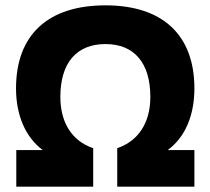

<svg xmlns="http://www.w3.org/2000/svg" viewBox="-20 -699 788 719"><path d="M375 -534C483 -534 543 -463 543 -336C543 -239 498 -171 419 -144V0H708V-137H608C676 -187 708 -271 708 -368C708 -568 589 -679 375 -679C159 -679 40 -568 40 -368C40 -265 77 -184 140 -137H41V0H329V-144C247 -172 206 -243 206 -336C206 -463 266 -534 375 -534Z"/></svg>

Font: LT Wave Text Black
Style: Regular
Weight: 900
Designer: Daniel Lyons
Version: Version 2.5 (Glyphs App)